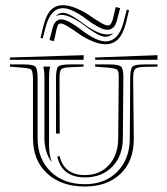

<svg xmlns="http://www.w3.org/2000/svg" viewBox="-20 -738 634 728"><path d="M410.6 -613.3Q397.5 -598.6 379.9 -598.6Q365.2 -598.6 343.3 -611.6Q321.3 -624.5 301.5 -640.1Q281.7 -655.8 256.8 -668.7Q231.9 -681.6 212.4 -681.6Q201.7 -681.6 191.9 -677.2Q203.6 -689.5 218.8 -689.5Q232.4 -689.5 254.4 -676.8Q276.4 -664.1 296.4 -648.4Q316.4 -632.8 341.6 -620.1Q366.7 -607.4 386.7 -607.4Q399.9 -607.4 410.6 -613.3ZM435.5 -707 423.3 -660.6Q414.1 -625 386.7 -625Q372.1 -625 349.4 -637.7Q326.7 -650.4 306.6 -666Q286.6 -681.6 262 -694.3Q237.3 -707 218.8 -707Q172.9 -707 154.3 -639.2L141.6 -592.3L133.8 -594.2L145 -641.1Q155.3 -682.1 173.3 -700.2Q191.4 -718.3 218.8 -718.3Q242.2 -718.3 270 -706.3Q297.9 -694.3 318.6 -679.9Q339.4 -665.5 359.1 -653.6Q378.9 -641.6 388.2 -641.6Q392.1 -641.6 395 -642.8Q397.9 -644 401.4 -649.4Q404.8 -654.8 407.7 -664.6L418.9 -711.4ZM469.2 -699.2 458 -652.3Q446.3 -607.9 427.5 -589.1Q408.7 -570.3 380.4 -570.3Q356.4 -570.3 328.4 -582.5Q300.3 -594.7 279.5 -609.6Q258.8 -624.5 239 -636.7Q219.2 -648.9 210.9 -648.9Q205.1 -648.9 201.9 -646Q198.7 -643.1 195.3 -630.9L184.6 -582L167.5 -585.9L179.7 -632.8Q188.5 -664.6 212.4 -664.6Q226.6 -664.6 248.8 -651.6Q271 -638.7 291 -622.8Q311 -606.9 335.9 -594Q360.8 -581.1 379.9 -581.1Q429.7 -581.1 448.7 -654.8L460.9 -701.7ZM197.3 -143.6 205.6 -147Q222.7 -74.2 301.8 -74.2Q358.9 -74.2 393.6 -112.8Q428.2 -151.4 428.2 -214.4L430.2 -440.9V-447.3Q430.2 -468.3 424.6 -473.4Q418.9 -478.5 395 -481L340.8 -485.4V-493.7H395Q429.7 -493.7 438.7 -485.6Q447.8 -477.5 447.8 -445.3V-440.9L445.8 -214.4Q445.8 -147.5 406.2 -106.4Q366.7 -65.4 301.8 -65.4Q215.8 -65.4 197.3 -143.6ZM170.9 -485.4Q170.4 -484.4 169.7 -482.4Q168.9 -480.5 168.9 -479.5Q166 -467.8 166 -441.4V-188Q166 -152.3 176.3 -122.6Q148.4 -160.2 148.4 -214.4V-441.4V-447.3Q148.4 -465.8 145.5 -479.5Q145.5 -480.5 144.5 -482.4Q143.6 -484.4 143.6 -485.4ZM577.1 -528.8V-511.2H340.8V-520ZM206.5 -231.4H192.4V-441.4Q192.4 -477.1 200.7 -485.4Q209 -493.7 244.6 -493.7H296.9V-485.4L243.2 -482.9Q218.3 -481.9 211.9 -474.9Q205.6 -467.8 205.6 -442.4ZM297.4 -528.8 296.9 -511.2H17.6V-520ZM122.6 -441.4V-214.4Q122.6 -135.7 171.9 -87.6Q221.2 -39.6 301.8 -39.6Q378.4 -39.6 425.3 -87.6Q472.2 -135.7 472.2 -214.4L473.6 -441.4Q474.1 -477.1 482.4 -485.4Q490.7 -493.7 526.4 -493.7H577.1V-485.4L523.4 -484.4Q498.5 -483.4 491.7 -475.6Q484.9 -467.8 484.9 -442.4L487.3 -214.4V-210.9Q487.3 -126.5 436.5 -78.6Q385.7 -30.8 301.8 -30.8Q212.4 -30.8 158.7 -80.3Q105 -129.9 105 -214.4V-441.4Q104 -467.3 99.1 -473.1Q94.2 -479 69.8 -481L17.6 -485.4V-493.7H69.8Q105.5 -493.7 114 -485.4Q122.6 -477.1 122.6 -441.4Z"/></svg>

Font: FoglihtenNo03
Style: Regular
Weight: 500
Version: Version 0.59